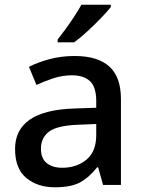

<svg xmlns="http://www.w3.org/2000/svg" viewBox="-20 -786 612 816"><path d="M297 -548Q395 -548 444.5 -503.5Q494 -459 494 -365V0H418L397 -75H393Q358 -31 319.5 -10.5Q281 10 213 10Q140 10 92 -29.5Q44 -69 44 -153Q44 -234 106.5 -277.5Q169 -321 298 -325L389 -328V-356Q389 -417 362 -441.5Q335 -466 286 -466Q246 -466 207.5 -453.5Q169 -441 135 -425L103 -502Q140 -521 190 -534.5Q240 -548 297 -548ZM316 -256Q224 -253 189 -227Q154 -201 154 -154Q154 -112 179 -92.5Q204 -73 244 -73Q306 -73 347.5 -107.5Q389 -142 389 -212V-259ZM451 -756Q436 -737 408.5 -708.5Q381 -680 350.5 -652Q320 -624 295 -606H225V-618Q240 -637 259 -663Q278 -689 296 -716.5Q314 -744 326 -766H451Z"/></svg>

Font: Noto Sans Lao Looped Medium
Style: Regular
Weight: 500
Designer: Mark Frömberg, Ben Mitchell
Foundry: The Fontpad Ltd
Version: Version 1.002; ttfautohint (v1.8.4.7-5d5b)